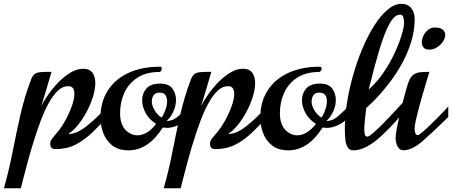

<svg xmlns="http://www.w3.org/2000/svg" viewBox="-97 -768 2352 999"><path d="M-76.7 211.4Q-50.3 119.1 -31.5 22.5Q-12.7 -74.2 9 -169.9Q30.8 -265.6 64.9 -355Q75.7 -382.8 93.5 -388.4Q111.3 -394 138.2 -394H170.9Q145.5 -305.7 118.2 -216.8Q131.3 -243.7 154.5 -276.6Q177.7 -309.6 207.3 -340.1Q236.8 -370.6 270 -390.4Q303.2 -410.2 335.9 -410.2Q369.6 -410.2 384.3 -389.2Q398.9 -368.2 398.9 -335.9Q398.9 -303.7 386.7 -264.6Q374.5 -225.6 354.2 -187.3Q334 -148.9 308.8 -117.9Q283.7 -86.9 257.8 -70.8Q270 -70.8 286.1 -74.5Q302.2 -78.1 326.9 -93Q351.6 -107.9 388.7 -141.4Q425.8 -174.8 480 -234.9V-178.7Q428.2 -121.6 384.5 -79.8Q340.8 -38.1 295.4 -15.1Q250 7.8 192.9 7.8Q175.8 7.8 169.9 -0.2Q164.1 -8.3 164.1 -21.5Q164.1 -34.7 176.8 -50.5Q189.5 -66.4 203.1 -82Q221.7 -103.5 241.9 -139.6Q262.2 -175.8 276.1 -213.9Q290 -252 290 -279.8Q290 -298.3 282.5 -309.1Q274.9 -319.8 257.8 -319.8Q229 -319.8 203.6 -295.7Q178.2 -271.5 156.2 -231.2Q134.3 -190.9 115.5 -141.4Q96.7 -91.8 81.1 -41L67.9 1Q48.3 67.9 33.9 124.5Q19.5 181.2 11.2 211.4Z M572.3 14.2Q519 14.2 486.8 -11.5Q454.6 -37.1 440.2 -76.2Q425.8 -115.2 425.8 -154.8Q425.8 -238.3 464.4 -297.9Q502.9 -357.4 572.5 -389.2Q642.1 -420.9 733.9 -420.9Q743.7 -420.9 744.6 -414.6Q744.6 -407.2 743.4 -403.1Q742.2 -398.9 733.9 -393.6Q663.1 -393.6 617.4 -363.5Q571.8 -333.5 549.8 -284.7Q527.8 -235.8 527.8 -179.2Q527.8 -121.6 555.4 -92.8Q583 -64 618.7 -64Q641.6 -64 666.5 -78.1Q691.4 -92.3 715.3 -123.5Q679.7 -145.5 661.1 -179.4Q642.6 -213.4 642.6 -246.1Q642.6 -282.2 664.8 -307.6Q687 -333 736.8 -333Q780.8 -333 799.8 -307.6Q818.8 -282.2 818.8 -247.1Q818.8 -218.8 805.9 -189.5Q793 -160.2 770 -138.7H773.4Q802.2 -138.7 831.1 -163.8Q859.9 -189 895.5 -225.6V-171.9Q866.7 -132.8 832.3 -117.7Q797.9 -102.5 773.9 -102.5Q766.1 -102.5 750 -104.5Q674.8 14.2 572.3 14.2ZM743.2 -156.2Q752.9 -167 762.7 -193.6Q772.5 -220.2 772.5 -241.2Q772.5 -259.8 763.9 -272.9Q755.4 -286.1 732.4 -286.1Q711.4 -286.1 702.1 -272.5Q692.9 -258.8 692.9 -238.8Q692.9 -218.3 707.3 -194.3Q721.7 -170.4 743.2 -156.2Z M754.9 211.4Q781.2 119.1 800 22.5Q818.8 -74.2 840.6 -169.9Q862.3 -265.6 896.5 -355Q907.2 -382.8 925 -388.4Q942.9 -394 969.7 -394H1002.4Q977.1 -305.7 949.7 -216.8Q962.9 -243.7 986.1 -276.6Q1009.3 -309.6 1038.8 -340.1Q1068.4 -370.6 1101.6 -390.4Q1134.8 -410.2 1167.5 -410.2Q1201.2 -410.2 1215.8 -389.2Q1230.5 -368.2 1230.5 -335.9Q1230.5 -303.7 1218.3 -264.6Q1206.1 -225.6 1185.8 -187.3Q1165.5 -148.9 1140.4 -117.9Q1115.2 -86.9 1089.4 -70.8Q1101.6 -70.8 1117.7 -74.5Q1133.8 -78.1 1158.4 -93Q1183.1 -107.9 1220.2 -141.4Q1257.3 -174.8 1311.5 -234.9V-178.7Q1259.8 -121.6 1216.1 -79.8Q1172.4 -38.1 1127 -15.1Q1081.5 7.8 1024.4 7.8Q1007.3 7.8 1001.5 -0.2Q995.6 -8.3 995.6 -21.5Q995.6 -34.7 1008.3 -50.5Q1021 -66.4 1034.7 -82Q1053.2 -103.5 1073.5 -139.6Q1093.8 -175.8 1107.7 -213.9Q1121.6 -252 1121.6 -279.8Q1121.6 -298.3 1114 -309.1Q1106.4 -319.8 1089.4 -319.8Q1060.5 -319.8 1035.2 -295.7Q1009.8 -271.5 987.8 -231.2Q965.8 -190.9 947 -141.4Q928.2 -91.8 912.6 -41L899.4 1Q879.9 67.9 865.5 124.5Q851.1 181.2 842.8 211.4Z M1403.8 14.2Q1350.6 14.2 1318.4 -11.5Q1286.1 -37.1 1271.7 -76.2Q1257.3 -115.2 1257.3 -154.8Q1257.3 -238.3 1295.9 -297.9Q1334.5 -357.4 1404.1 -389.2Q1473.6 -420.9 1565.4 -420.9Q1575.2 -420.9 1576.2 -414.6Q1576.2 -407.2 1575 -403.1Q1573.7 -398.9 1565.4 -393.6Q1494.6 -393.6 1449 -363.5Q1403.3 -333.5 1381.3 -284.7Q1359.4 -235.8 1359.4 -179.2Q1359.4 -121.6 1387 -92.8Q1414.6 -64 1450.2 -64Q1473.1 -64 1498 -78.1Q1522.9 -92.3 1546.9 -123.5Q1511.2 -145.5 1492.7 -179.4Q1474.1 -213.4 1474.1 -246.1Q1474.1 -282.2 1496.3 -307.6Q1518.6 -333 1568.4 -333Q1612.3 -333 1631.3 -307.6Q1650.4 -282.2 1650.4 -247.1Q1650.4 -218.8 1637.5 -189.5Q1624.5 -160.2 1601.6 -138.7H1605Q1633.8 -138.7 1662.6 -163.8Q1691.4 -189 1727.1 -225.6V-171.9Q1698.2 -132.8 1663.8 -117.7Q1629.4 -102.5 1605.5 -102.5Q1597.7 -102.5 1581.5 -104.5Q1506.3 14.2 1403.8 14.2ZM1574.7 -156.2Q1584.5 -167 1594.2 -193.6Q1604 -220.2 1604 -241.2Q1604 -259.8 1595.5 -272.9Q1586.9 -286.1 1564 -286.1Q1543 -286.1 1533.7 -272.5Q1524.4 -258.8 1524.4 -238.8Q1524.4 -218.3 1538.8 -194.3Q1553.2 -170.4 1574.7 -156.2Z M1741.2 14.2Q1719.2 14.2 1710 -4.6Q1700.7 -23.4 1699 -50.3Q1697.3 -77.1 1697.3 -101.1Q1697.3 -165 1709 -237.1Q1720.7 -309.1 1741.7 -381.8Q1762.7 -454.6 1790.8 -520.3Q1818.8 -585.9 1851.8 -637.2Q1884.8 -688.5 1920.4 -718.3Q1956.1 -748 1992.2 -748Q2024.4 -748 2042.5 -725.8Q2060.5 -703.6 2060.5 -669.9Q2060.5 -607.9 2042.2 -549.3Q2023.9 -490.7 1995.4 -439Q1966.8 -387.2 1934.6 -344.5Q1902.3 -301.8 1873.8 -270.8Q1845.2 -239.7 1826.9 -222.9Q1808.6 -206.1 1808.6 -206.1Q1808.6 -206.1 1806.2 -185.5Q1803.7 -165 1801 -137.9Q1798.3 -110.8 1798.3 -91.8Q1798.3 -85.9 1800.5 -71.5Q1802.7 -57.1 1815.4 -57.1Q1822.8 -57.1 1845.2 -76.7Q1867.7 -96.2 1897 -126Q1926.3 -155.8 1955.3 -186.8Q1984.4 -217.8 2005.4 -241.2V-186.5Q1916 -80.6 1854.7 -33.2Q1793.5 14.2 1741.2 14.2ZM1821.3 -301.8Q1865.7 -341.8 1899.9 -392.6Q1934.1 -443.4 1957.5 -494.4Q1981 -545.4 1993.2 -586.9Q2005.4 -628.4 2005.4 -649.9Q2005.4 -662.1 2002 -677Q1998.5 -691.9 1984.4 -691.9Q1956.1 -691.9 1929.9 -645Q1903.8 -598.1 1877.4 -510.7Q1851.1 -423.3 1821.3 -301.8Z M2004.4 14.2Q1981 14.2 1971.2 -6.6Q1961.4 -27.3 1961.4 -49.8Q1961.4 -65.4 1967 -96.4Q1972.7 -127.4 1981.2 -164.8Q1989.7 -202.1 1999.3 -239Q2008.8 -275.9 2016.8 -304Q2024.9 -332 2029.3 -342.8Q2039.6 -369.1 2054.4 -379.6Q2069.3 -390.1 2089.8 -392.1Q2110.4 -394 2137.2 -394Q2132.3 -377.4 2123 -347.2Q2113.8 -316.9 2103 -280Q2092.3 -243.2 2082.5 -206.8Q2072.8 -170.4 2066.4 -141.1Q2060.1 -111.8 2060.1 -97.2Q2060.1 -90.3 2063.2 -77.6Q2066.4 -64.9 2077.1 -64.9Q2083 -64.9 2103.8 -83Q2124.5 -101.1 2150.9 -126.7Q2177.2 -152.3 2200.7 -176.8Q2224.1 -201.2 2235.4 -213.9V-159.2Q2152.8 -78.1 2101.1 -33.2Q2049.3 11.7 2004.4 14.2ZM2135.7 -509.8Q2115.2 -509.8 2106.4 -521.2Q2097.7 -532.7 2097.7 -547.9Q2097.7 -564.5 2106.2 -582.3Q2114.7 -600.1 2130.1 -612.5Q2145.5 -625 2165.5 -625Q2194.3 -625 2207 -613.5Q2219.7 -602.1 2219.7 -586.9Q2219.7 -570.3 2208 -552.2Q2196.3 -534.2 2177.2 -522Q2158.2 -509.8 2135.7 -509.8Z"/></svg>

Font: Norican
Style: Regular
Weight: 400
Designer: Vernon Adams
Foundry: Vernon Adams
Version: Version 1.100; ttfautohint (v1.8.4.7-5d5b);gftools[0.9.33]